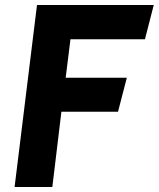

<svg xmlns="http://www.w3.org/2000/svg" viewBox="-20 -733 631 763"><path d="M127 -713 38 10H188L224 -289H449L484 -424H241L260 -577H556L591 -713Z"/></svg>

Font: Bluebird
Style: SfBdObl
Weight: 700
Designer: Jasper
Foundry: Cannot Into Space Fonts
Version: Version 0.98